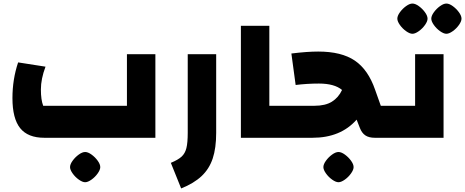

<svg xmlns="http://www.w3.org/2000/svg" viewBox="-20 -775 2616 1080"><path d="M50 -223Q50 -329 82 -424L236 -400Q210 -331 210 -272Q210 -213 223 -180H694V-470H854V0H229Q137 0 93.5 -54Q50 -108 50 -223ZM374 165Q374 149 388.5 129Q403 109 423 94.5Q443 80 459 80Q475 80 495 94.5Q515 109 529.5 129Q544 149 544 165Q544 180 529.5 200.5Q515 221 494.5 235.5Q474 250 459 250Q444 250 423.5 235.5Q403 221 388.5 200.5Q374 180 374 165Z M941 141Q982 124 1001.5 106Q1021 88 1028.5 58Q1036 28 1036 -28V-470H1196V-28Q1196 58 1176.5 116.5Q1157 175 1114 215.5Q1071 256 999 285Z M1335 -630H1495V-180H1585V0H1335Z M2207 -180V0H2088Q2055 0 2035 -13.5Q2015 -27 2004 -56L1986 -102Q1896 0 1738 0H1545V-180H1749Q1810 -180 1847 -203Q1884 -226 1904 -269Q1861 -305 1774 -305Q1708 -305 1643 -297L1619 -474Q1707 -485 1770 -485Q1901 -485 1976 -434Q2051 -383 2090 -270L2122 -180ZM1799 165Q1799 149 1813.5 129Q1828 109 1848 94.5Q1868 80 1884 80Q1900 80 1920 94.5Q1940 109 1954.5 129Q1969 149 1969 165Q1969 180 1954.5 200.5Q1940 221 1919.5 235.5Q1899 250 1884 250Q1869 250 1848.5 235.5Q1828 221 1813.5 200.5Q1799 180 1799 165Z M2165 -180H2315V-470H2475V0H2165ZM2215 -670Q2215 -686 2229.5 -706Q2244 -726 2264 -740.5Q2284 -755 2300 -755Q2316 -755 2336 -740.5Q2356 -726 2370.5 -706Q2385 -686 2385 -670Q2385 -655 2370.5 -634.5Q2356 -614 2335.5 -599.5Q2315 -585 2300 -585Q2285 -585 2264.5 -599.5Q2244 -614 2229.5 -634.5Q2215 -655 2215 -670ZM2406 -670Q2406 -686 2420.5 -706Q2435 -726 2455 -740.5Q2475 -755 2491 -755Q2507 -755 2527 -740.5Q2547 -726 2561.5 -706Q2576 -686 2576 -670Q2576 -655 2561.5 -634.5Q2547 -614 2526.5 -599.5Q2506 -585 2491 -585Q2476 -585 2455.5 -599.5Q2435 -614 2420.5 -634.5Q2406 -655 2406 -670Z"/></svg>

Font: Changa ExtraBold
Style: Regular
Weight: 800
Designer: Eduardo Rodriguez Tunni
Foundry: Eduardo Rodriguez Tunni
Version: Version 2.002; ttfautohint (v1.5) -l 8 -r 50 -G 220 -x 14 -H